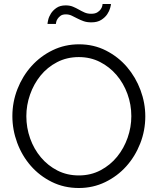

<svg xmlns="http://www.w3.org/2000/svg" viewBox="-20 -937 791 962"><path d="M375 5Q301 5 239.5 -25.5Q178 -56 134 -106.5Q90 -157 66 -222Q42 -287 42 -355Q42 -426 67.5 -491Q93 -556 138 -606Q183 -656 244 -685.5Q305 -715 376 -715Q450 -715 511.5 -683.5Q573 -652 616.5 -601Q660 -550 684 -485.5Q708 -421 708 -354Q708 -283 682.5 -218Q657 -153 612.5 -103.5Q568 -54 507 -24.5Q446 5 375 5ZM112 -355Q112 -297 131 -243.5Q150 -190 185 -148.5Q220 -107 268 -82.5Q316 -58 375 -58Q435 -58 484 -84Q533 -110 567 -152Q601 -194 619.5 -247Q638 -300 638 -355Q638 -413 618.5 -466.5Q599 -520 564 -561Q529 -602 481 -626.5Q433 -651 375 -651Q315 -651 266 -625.5Q217 -600 183 -558Q149 -516 130.5 -463Q112 -410 112 -355ZM438 -825Q415 -825 398.5 -831Q382 -837 367.5 -844.5Q353 -852 339.5 -858.5Q326 -865 310 -865Q293 -865 283.5 -858Q274 -851 268.5 -842.5Q263 -834 261.5 -826.5Q260 -819 260 -817H218Q218 -822 221.5 -837.5Q225 -853 235 -869Q245 -885 263 -897.5Q281 -910 309 -910Q330 -910 345.5 -903.5Q361 -897 375 -889Q389 -881 403.5 -874.5Q418 -868 437 -868Q456 -868 467.5 -875Q479 -882 485 -891Q491 -900 492.5 -907.5Q494 -915 494 -917H536Q536 -912 532 -897Q528 -882 517.5 -866Q507 -850 487.5 -837.5Q468 -825 438 -825Z"/></svg>

Font: IngvarSans
Style: Regular
Weight: 400
Version: Version 1.000